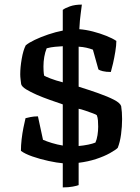

<svg xmlns="http://www.w3.org/2000/svg" viewBox="-20 -700 611 835"><path d="M253 115V10Q228 8 191 0Q154 -8 121 -19.5Q88 -31 71 -44Q71 -68 74 -94Q77 -120 82 -145Q87 -170 91 -186Q98 -188 113 -191Q128 -194 145 -194L167 -92Q183 -85 206 -78Q229 -71 253 -67V-246Q227 -255 197 -265.5Q167 -276 139.5 -288Q112 -300 93.5 -311.5Q75 -323 72 -334Q71 -343 69.5 -354.5Q68 -366 68 -377Q68 -407 74.5 -444.5Q81 -482 92 -503Q105 -514 131 -526.5Q157 -539 189.5 -550Q222 -561 253 -567V-657Q263 -665 284.5 -672.5Q306 -680 336 -680Q335 -668 331 -641Q327 -614 325 -573Q353 -571 384 -563Q415 -555 442.5 -544Q470 -533 486 -522Q486 -503 481.5 -475.5Q477 -448 471.5 -424Q466 -400 462 -387Q441 -387 427 -390.5Q413 -394 408 -398L384 -484Q371 -489 355.5 -492.5Q340 -496 322 -497V-323Q367 -309 408 -294.5Q449 -280 476 -266Q503 -252 507 -238Q509 -225 510 -211.5Q511 -198 511 -182Q511 -150 506.5 -116Q502 -82 492 -57Q483 -48 458 -34Q433 -20 398 -8.5Q363 3 322 8V105Q315 108 296.5 111.5Q278 115 253 115ZM322 -65Q344 -67 363.5 -71Q383 -75 395 -80Q401 -93 404 -112Q407 -131 407 -149Q407 -163 406 -176Q405 -189 401 -199Q398 -202 383 -207.5Q368 -213 350.5 -219Q333 -225 322 -227ZM253 -342V-499Q237 -498 219.5 -496.5Q202 -495 183 -490Q176 -473 172.5 -452.5Q169 -432 169 -411Q169 -403 169.5 -392Q170 -381 172 -371Q178 -367 200 -358.5Q222 -350 253 -342Z"/></svg>

Font: Texturina 12pt SemiBold
Style: Regular
Weight: 600
Designer: Guillermo Torres Carreño
Foundry: Omnibus-Type
Version: Version 1.002